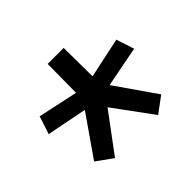

<svg xmlns="http://www.w3.org/2000/svg" viewBox="-88 -879 526 526"><g transform="rotate(-45 175.5 -615.5)"><path d="M206 -772H144L143 -661L27 -686L10 -634L127 -611L45 -493L92 -459L176 -572L259 -459L305 -493L223 -611L341 -634L324 -686L207 -661Z"/></g></svg>

Font: Catamaran Thin
Style: Regular
Weight: 400
Version: Version 2.000